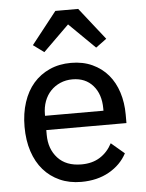

<svg xmlns="http://www.w3.org/2000/svg" viewBox="-55 -815 661 871"><g transform="rotate(-5 276.0 -379.5)"><path d="M280 12Q226 12 182.5 -7.5Q139 -27 108.5 -62Q78 -97 61.5 -147Q45 -197 45 -259Q45 -320 61.5 -370.5Q78 -421 108.5 -456Q139 -491 182.5 -510.5Q226 -530 280 -530Q334 -530 376.5 -510.5Q419 -491 448 -457Q477 -423 492 -376Q507 -329 507 -275V-236H142V-215Q142 -150 180 -108.5Q218 -67 288 -67Q337 -67 372 -89Q407 -111 428 -151L488 -100Q461 -49 407 -18.5Q353 12 280 12ZM280 -455Q250 -455 224.5 -444Q199 -433 180.5 -413.5Q162 -394 152 -367Q142 -340 142 -308V-301H408V-311Q408 -376 373.5 -415.5Q339 -455 280 -455ZM334 -771 449 -625 400 -589 282 -705 164 -589 115 -625 230 -771Z"/></g></svg>

Font: IBM Plex Sans Arabic Text
Style: Regular
Weight: 450
Designer: Mike Abbink, Paul van der Laan, Pieter van Rosmalen, Wael Morcos, Khajak Apelian
Foundry: Bold Monday
Version: Version 1.2